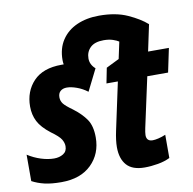

<svg xmlns="http://www.w3.org/2000/svg" viewBox="-85 -850 951 945"><g transform="rotate(-10 391.0 -377.5)"><path d="M147 10Q97 10 63 2Q29 -6 1 -21V-153Q32 -133 66.5 -122Q101 -111 132 -111Q158 -111 177.5 -123Q197 -135 197 -161Q197 -178 186.5 -195.5Q176 -213 137 -241Q93 -275 76 -308.5Q59 -342 59 -383Q59 -459 106.5 -509Q154 -559 247 -559Q252 -559 258 -559Q256 -569 256 -581Q256 -639 283.5 -680.5Q311 -722 359.5 -743.5Q408 -765 471 -765Q554 -765 612.5 -738.5Q671 -712 706 -681L678 -549H782L757 -430H653L599 -181Q597 -171 595.5 -162Q594 -153 594 -146Q594 -115 625 -115Q636 -115 653.5 -119Q671 -123 690 -131V-15Q664 -2 629.5 4Q595 10 563 10Q502 10 473.5 -22Q445 -54 445 -112Q445 -145 455 -192L506 -430H449L464 -506L529 -538L547 -622Q537 -629 517.5 -635.5Q498 -642 472 -642Q427 -642 405 -620.5Q383 -599 383 -566Q383 -550 390 -536.5Q397 -523 409 -513L355 -405Q330 -424 302 -434Q274 -444 253 -444Q233 -444 221 -433.5Q209 -423 209 -403Q209 -385 219.5 -371Q230 -357 265 -332Q306 -301 328.5 -268Q351 -235 351 -178Q351 -96 297 -43Q243 10 147 10Z"/></g></svg>

Font: Noto Sans Condensed ExtraBold
Style: Italic
Weight: 800
Width: 3
Italic angle: -12°
Designer: Monotype Design Team
Foundry: Monotype Imaging Inc.
Version: Version 2.013; ttfautohint (v1.8.4.7-5d5b)